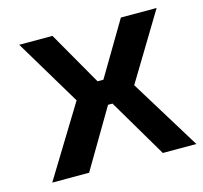

<svg xmlns="http://www.w3.org/2000/svg" viewBox="-79 -577 703 664"><g transform="rotate(-15 273.0 -245.0)"><path d="M546 0H426L302 -210H286L162 0H30L185 -253L43 -490H162L272 -298H293L407 -490H535L391 -252Z"/></g></svg>

Font: Taylor Sans Upright Semi Bold
Style: Regular
Weight: 600
Italic angle: -8°
Designer: Natanael Gama
Version: Version 1.001 September 8, 2015